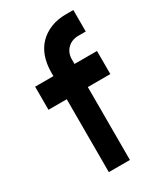

<svg xmlns="http://www.w3.org/2000/svg" viewBox="-173 -754 713 828"><g transform="rotate(-30 183.0 -340.0)"><path d="M334 -574H298Q264 -574 243 -553Q222 -532 222 -499V-477H334V-362H222V1H117V-362H26V-477H117V-494Q117 -537 129 -571.5Q141 -606 164.5 -630Q188 -654 221.5 -667.5Q255 -681 298 -681H334Z"/></g></svg>

Font: Do Hyeon
Style: Regular
Weight: 400
Version: Version 1.001